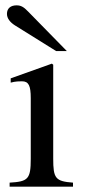

<svg xmlns="http://www.w3.org/2000/svg" viewBox="-20 -698 318 718"><path d="M253 0V-15C187 -20 179 -31 179 -105V-456L174 -460L20 -405V-389C38 -394 53 -394 62 -394C87 -394 95 -378 95 -331V-104C95 -28 85 -19 16 -15V0ZM230 -507 85 -655C68 -673 57 -678 42 -678C20 -678 6 -667 6 -646C6 -630 17 -615 36 -603L190 -507Z"/></svg>

Font: XITS
Style: Regular
Weight: 400
Designer: MicroPress Inc., with final additions and corrections provided by Coen Hoffman, Elsevier (retired)
Version: Version 1.302